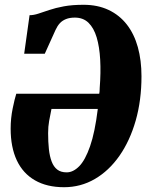

<svg xmlns="http://www.w3.org/2000/svg" viewBox="-20 -771 620 802"><path d="M81 -546.5 103.5 -707.5Q120.5 -707.5 140.2 -714Q160 -720.5 185.8 -729.2Q211.5 -738 246.5 -744.5Q281.5 -751 329 -751Q388 -751 433.5 -729.5Q479 -708 509.8 -668.5Q540.5 -629 555.8 -574Q571 -519 571 -452.5Q571 -352 546.8 -267.2Q522.5 -182.5 478.8 -120Q435 -57.5 376 -23.2Q317 11 247.5 11Q176 11 126 -17.8Q76 -46.5 50.2 -101.2Q24.5 -156 24.5 -233.5Q24.5 -277 33 -318.2Q41.5 -359.5 48 -379.5H394.5Q395.5 -384.5 395.8 -388Q396 -391.5 396.2 -395.5Q396.5 -399.5 396.5 -403.5Q401.5 -468 398.5 -521.8Q395.5 -575.5 383.8 -614.8Q372 -654 349.8 -675.8Q327.5 -697.5 292.5 -697.5Q271 -697.5 255.5 -691.2Q240 -685 229.8 -673.8Q219.5 -662.5 212 -646L167 -546.5ZM388.5 -316H195Q189.5 -288.5 185.2 -265.5Q181 -242.5 181 -215Q181 -178 184.2 -148Q187.5 -118 195.8 -96.2Q204 -74.5 219 -62.8Q234 -51 258.5 -51Q285.5 -51 310.8 -76.5Q336 -102 356.2 -160Q376.5 -218 388.5 -316Z"/></svg>

Font: Merriweather 24pt SemiCondensed Black
Style: Italic
Weight: 900
Width: 4
Italic angle: -7.8°
Designer: Eben Sorkin
Foundry: Eben Sorkin
Version: Version 2.101